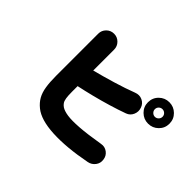

<svg xmlns="http://www.w3.org/2000/svg" viewBox="-157 -1033 1313 1313"><g transform="rotate(45 500.0 -376.5)"><path d="M779 -17Q604 17 476.5 10.5Q349 4 289 -45Q258 -70 240.5 -101Q223 -132 216 -176Q209 -220 209 -282V-688Q209 -720 231.5 -742.5Q254 -765 286 -765Q318 -765 340.5 -742.5Q363 -720 363 -688V-486Q441 -506 524 -531Q607 -556 672 -581Q705 -594 734 -580.5Q763 -567 773 -537Q784 -507 771.5 -477.5Q759 -448 729 -437Q674 -417 610.5 -398Q547 -379 483.5 -363Q420 -347 363 -335V-282Q363 -243 366.5 -221Q370 -199 378 -187Q386 -175 399 -166Q420 -152 460 -146Q500 -140 571.5 -145Q643 -150 756 -169Q788 -175 813.5 -156Q839 -137 843 -105Q848 -73 829 -48Q810 -23 779 -17ZM885 -494Q842 -494 811.5 -524Q781 -554 781 -597Q781 -641 811.5 -671Q842 -701 885 -701Q928 -701 958.5 -671Q989 -641 989 -597Q989 -554 958.5 -524Q928 -494 885 -494ZM885 -560Q900 -560 911 -571Q922 -582 922 -597Q922 -613 911 -623.5Q900 -634 885 -634Q870 -634 859 -623.5Q848 -613 848 -597Q848 -582 859 -571Q870 -560 885 -560Z"/></g></svg>

Font: Zen Maru Gothic Black
Style: Regular
Weight: 900
Designer: Yoshimichi Ohira
Foundry: Positype
Version: Version 1.001